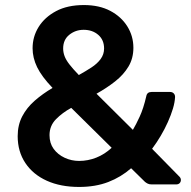

<svg xmlns="http://www.w3.org/2000/svg" viewBox="-20 -730 758 760"><path d="M293 10Q220 10 165.5 -14.5Q111 -39 80.5 -84.5Q50 -130 50 -191Q50 -235 68 -269.5Q86 -304 117.5 -331.5Q149 -359 188 -382Q145 -427 127 -464Q109 -501 109 -539Q109 -585 133 -623.5Q157 -662 202 -686Q247 -710 312 -710Q373 -710 416.5 -687Q460 -664 484 -625.5Q508 -587 508 -541Q508 -499 488.5 -466.5Q469 -434 436 -408Q403 -382 362 -359L506 -216Q518 -236 533 -268.5Q548 -301 559 -349Q562 -366 580 -366H653Q662 -366 667.5 -360.5Q673 -355 673 -346Q672 -325 664.5 -300Q657 -275 644.5 -247Q632 -219 616 -192Q600 -165 582 -141L688 -33Q696 -26 696 -18Q696 -10 691 -5Q686 0 677 0H581Q571 0 565 -3Q559 -6 554 -10L499 -64Q459 -29 408.5 -9.5Q358 10 293 10ZM293 -93Q328 -93 361 -106Q394 -119 422 -145L262 -303Q227 -284 201.5 -258Q176 -232 176 -195Q176 -163 192.5 -140.5Q209 -118 236 -105.5Q263 -93 293 -93ZM292 -433Q319 -448 342 -463Q365 -478 378.5 -496.5Q392 -515 392 -538Q392 -572 369 -592Q346 -612 311 -612Q279 -612 254.5 -592.5Q230 -573 230 -538Q230 -523 235.5 -508Q241 -493 254.5 -475.5Q268 -458 292 -433Z"/></svg>

Font: Rubik Light Medium
Style: Regular
Weight: 500
Version: Version 2.104